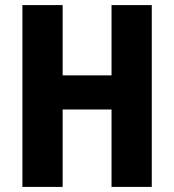

<svg xmlns="http://www.w3.org/2000/svg" viewBox="-20 -734 685 754"><path d="M576 0H418V-304H226V0H68V-714H226V-438H418V-714H576Z"/></svg>

Font: Noto Sans Armenian Condensed ExtraBold
Style: Regular
Weight: 800
Width: 3
Designer: Monotype Design Team
Foundry: Monotype Imaging Inc.
Version: Version 2.008; ttfautohint (v1.8.4.7-5d5b)